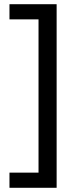

<svg xmlns="http://www.w3.org/2000/svg" viewBox="-20 -734 369 912"><path d="M25 86H163V-642H25V-714H249V158H25Z"/></svg>

Font: Noto Sans New Tai Lue
Style: Regular
Weight: 400
Designer: Monotype Design Team
Foundry: Monotype Imaging Inc.
Version: Version 2.003